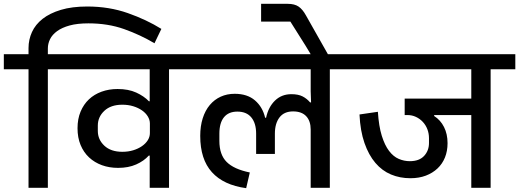

<svg xmlns="http://www.w3.org/2000/svg" viewBox="-40 -981 2712 1003"><path d="M109 -619H-20V-698H109V-730Q109 -774 127 -813.5Q145 -853 182.5 -882.5Q220 -912 278 -929.5Q336 -947 416 -947Q530 -947 628 -912.5Q726 -878 803 -830L767 -755Q693 -799 608.5 -829Q524 -859 422 -859Q364 -859 324 -848Q284 -837 258.5 -818.5Q233 -800 221.5 -776.5Q210 -753 210 -728V-698H339V-619H210V0H109Z M742 -168H737Q712 -140 671.5 -122Q631 -104 577 -104Q531 -104 492.5 -118Q454 -132 425.5 -158.5Q397 -185 381 -223.5Q365 -262 365 -311Q365 -360 381 -398Q397 -436 424.5 -462Q452 -488 490.5 -502Q529 -516 574 -516Q631 -516 671.5 -497.5Q712 -479 738 -452H742V-619H299V-698H972V-619H843V0H742ZM599 -188Q630 -188 656 -196Q682 -204 701.5 -217.5Q721 -231 732 -248.5Q743 -266 743 -286V-336Q743 -355 732 -373Q721 -391 701.5 -404.5Q682 -418 656 -426Q630 -434 599 -434Q539 -434 505 -402Q471 -370 471 -325V-297Q471 -252 505 -220Q539 -188 599 -188Z M1583 -304Q1583 -349 1559.5 -374Q1536 -399 1491 -399Q1444 -399 1420 -367.5Q1396 -336 1396 -283V-177H1298V-283Q1298 -337 1273 -367.5Q1248 -398 1200 -398Q1154 -398 1130 -368.5Q1106 -339 1106 -283V-245Q1106 -173 1144 -135Q1182 -97 1265 -80L1246 2Q1128 -14 1067 -81.5Q1006 -149 1006 -271Q1006 -322 1019 -363Q1032 -404 1056 -432.5Q1080 -461 1113 -476Q1146 -491 1186 -491Q1252 -491 1292 -456.5Q1332 -422 1345 -366H1350Q1362 -422 1396.5 -455.5Q1431 -489 1482 -489Q1518 -489 1540.5 -477.5Q1563 -466 1580 -446H1585L1583 -504V-619H932V-698H1812V-619H1683V0H1583Z M1557 -741 1477 -868H1324V-961H1463Q1499 -961 1520 -946.5Q1541 -932 1558 -901L1679 -687V-663H1604Z M2104 -50Q2049 -50 2002.5 -69.5Q1956 -89 1921 -130Q1886 -171 1864 -234Q1842 -297 1838 -383L1934 -397Q1939 -321 1954.5 -271.5Q1970 -222 1992.5 -192.5Q2015 -163 2043 -151Q2071 -139 2101 -139Q2150 -139 2175.5 -166.5Q2201 -194 2201 -234V-259Q2201 -284 2192.5 -306Q2184 -328 2168.5 -344.5Q2153 -361 2132.5 -370.5Q2112 -380 2088 -380H2074V-466H2422V-619H1772V-698H2652V-619H2523V0H2422V-380H2228V-375Q2261 -354 2279.5 -317.5Q2298 -281 2298 -233Q2298 -192 2284.5 -158.5Q2271 -125 2245.5 -101Q2220 -77 2184.5 -63.5Q2149 -50 2104 -50Z"/></svg>

Font: IBM Plex Sans Devanagari Medium
Style: Regular
Weight: 500
Designer: Mike Abbink, Paul van der Laan, Pieter van Rosmalen, Erin McLaughlin
Foundry: Bold Monday
Version: Version 1.1